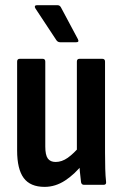

<svg xmlns="http://www.w3.org/2000/svg" viewBox="-20 -722 477 750"><path d="M154.2 8Q98.3 8 72.6 -26.7Q46.9 -61.5 46.9 -133.9V-481.4Q46.9 -492.3 57.3 -492.3H146.5Q156.9 -492.3 156.9 -481.4V-149.8Q156.9 -116.5 166.7 -102.9Q176.6 -89.3 197.3 -89.3Q221.6 -89.3 244.8 -105.7Q268 -122.2 293.9 -152.7L304.1 -82.4Q273 -42.4 234.8 -17.2Q196.6 8 154.2 8ZM308.5 0Q298.6 0 296.6 -10Q294.1 -28 291.9 -52.6Q289.6 -77.2 289.6 -95.1L280.3 -126.1V-481.4Q280.3 -492.3 290.7 -492.3H379.4Q390.3 -492.3 390.3 -481.4V-125.3Q390.3 -90.7 391.1 -62.5Q391.9 -34.3 394.3 -12.4Q396.3 0 384.4 0ZM215.1 -557Q205.7 -557 200.3 -564.9L118.5 -688.8Q115 -694.3 116.5 -698Q118 -701.7 124 -701.7H204.6Q213.5 -701.7 218 -693.3L284.4 -568.9Q290.3 -557 277.9 -557Z"/></svg>

Font: Sofia Sans Condensed
Style: Regular
Weight: 400
Designer: Botio Nikoltchev, Ani Petrova
Foundry: lettersoup
Version: Version 4.100